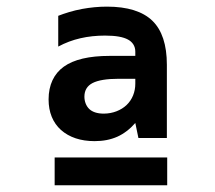

<svg xmlns="http://www.w3.org/2000/svg" viewBox="-20 -762 642 573"><path d="M262.2 -340.8C288.1 -340.8 310.1 -345.2 330.1 -354C349.6 -362.8 367.7 -376.5 383.8 -395L393.1 -350.1H478V-568.8C478 -628.4 463.4 -672.4 434.6 -700.2C405.8 -728 360.4 -742.2 299.3 -742.2C273.9 -742.2 249.5 -739.7 225.6 -735.4C198.2 -730.5 171.4 -721.7 153.8 -714.8V-623C174.8 -634.3 196.8 -642.6 220.2 -647.9C243.2 -653.3 269 -655.8 293.5 -655.8C326.7 -655.8 348.1 -651.4 361.8 -644C374.5 -637.2 383.8 -625.5 383.8 -607.9V-595.2H307.1C246.1 -595.2 200.2 -584.5 170.4 -563C141.1 -542 125 -508.8 125 -465.3C125 -426.8 137.7 -396 162.1 -374C187 -352.1 220.7 -340.8 262.2 -340.8ZM289.6 -422.9C269.5 -422.9 255.4 -428.2 246.6 -436.5C236.8 -445.8 231.9 -459.5 231.9 -473.6C231.9 -492.2 240.2 -505.9 256.3 -514.2C272.5 -522.5 298.3 -526.9 334 -526.9H383.8V-512.2C383.8 -487.8 375 -464.8 357.4 -448.2C341.3 -433.1 316.9 -422.9 289.6 -422.9ZM143.1 -209H479V-292H143.1Z"/></svg>

Font: Hack
Style: Bold
Weight: 700
Monospace: yes
Designer: Christopher Simpkins
Foundry: Christopher Simpkins
Version: Version 2.010